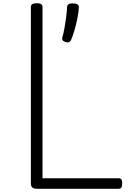

<svg xmlns="http://www.w3.org/2000/svg" viewBox="-20 -1168 807 1188"><path d="M207 0Q171 0 171 -32V-1125Q171 -1137 180 -1142.5Q189 -1148 207 -1148Q225 -1148 234 -1142.5Q243 -1137 243 -1125V-65H714Q726 -65 731 -58Q736 -51 736 -33Q736 -15 731 -7.5Q726 0 714 0ZM385 -908Q371 -913 367 -920Q363 -927 366 -938Q373 -961 379 -994.5Q385 -1028 389.5 -1063Q394 -1098 395 -1124Q395 -1134 402.5 -1140.5Q410 -1147 430 -1147Q450 -1147 459.5 -1140.5Q469 -1134 468 -1124Q467 -1096 459.5 -1058Q452 -1020 441.5 -983Q431 -946 419 -919Q415 -912 409 -907.5Q403 -903 385 -908Z"/></svg>

Font: Playwrite CL Light
Style: Regular
Weight: 300
Designer: Veronika Burian, José Scaglione
Foundry: TypeTogether
Version: Version 1.002